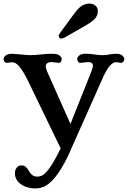

<svg xmlns="http://www.w3.org/2000/svg" viewBox="-24 -802 713 1070"><path d="M0 0ZM650.4 -451.7 623 -455.6Q589.8 -455.6 553.7 -378.9L355.5 66.4Q283.2 216.3 213.9 241.2Q193.8 248 171.1 248Q148.4 248 126.7 241.2Q105 234.4 89.8 222.7Q59.1 198.2 59.1 163.6Q59.1 136.2 79.6 123Q85.4 119.6 96.2 119.6Q120.1 119.6 135.7 148.4Q150.9 175.8 169.9 180.7Q176.8 182.1 187.5 182.1Q198.2 182.1 210.7 176Q223.1 169.9 238.3 152.3Q268.6 117.7 314 25.4V24.9L129.4 -356.9Q87.4 -440.9 57.6 -452.1Q49.3 -455.1 41.5 -455.1L14.2 -451.7Q5.9 -451.7 0.7 -458.5Q-4.4 -465.3 -4.4 -473.6Q-4.4 -481.9 7.3 -492.2Q19 -502.4 43.5 -502.4L140.6 -494.6Q169.4 -494.6 203.6 -498.5Q237.8 -502.4 261.7 -502.4Q285.6 -502.4 294.9 -499.3Q304.2 -496.1 309.6 -491.2Q319.8 -482.4 319.8 -474.1Q319.8 -451.7 301.3 -451.7L264.2 -456.1Q231 -456.1 231 -431.2Q231 -421.9 238.3 -404.3L368.7 -111.3Q471.7 -370.6 478 -385.5Q484.4 -400.4 487.3 -409.2Q493.7 -426.8 493.7 -436.5Q493.7 -456.1 465.3 -456.1L424.8 -451.7Q416.5 -451.7 411.4 -458.5Q406.2 -465.3 406.2 -474.1Q406.2 -482.9 417.5 -492.7Q428.7 -502.4 454.3 -502.4Q480 -502.4 503.7 -498.5Q527.3 -494.6 547.4 -494.6Q567.4 -494.6 585.2 -498.5Q603 -502.4 624.8 -502.4Q646.5 -502.4 657.7 -492.2Q668.9 -481.9 668.9 -473.6Q668.9 -465.3 663.6 -458.5Q658.2 -451.7 650.4 -451.7ZM341.3 -595.7Q315.9 -581.1 307.6 -591.3Q300.8 -600.1 304 -606.9Q307.1 -613.8 311 -619.1L385.7 -720.7Q413.1 -757.8 428.7 -767.6Q450.2 -781.2 471.4 -782Q492.7 -782.7 506.3 -771.7Q520 -760.7 520.8 -746.8Q521.5 -732.9 519.3 -723.6Q517.1 -714.4 510.3 -704.6Q496.1 -684.6 456.1 -661.6Z"/></svg>

Font: Stoke
Style: Regular
Weight: 400
Designer: Nicole Fally
Foundry: Nicole Fally
Version: Version 1.002